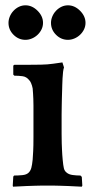

<svg xmlns="http://www.w3.org/2000/svg" viewBox="-20 -699 347 723"><path d="M288 4Q281 4 267 3Q253 2 237 1.5Q221 1 207 0.5Q193 0 186 0H132Q125 0 110.5 0.5Q96 1 80.5 1.5Q65 2 50.5 3Q36 4 29 4L28 0L30 -34L33 -38Q48 -38 64 -39.5Q80 -41 88 -49Q95 -56 98 -67Q101 -78 103 -98Q104 -114 105 -130.5Q106 -147 106 -183V-266Q106 -287 106 -301.5Q106 -316 105.5 -326.5Q105 -337 104.5 -346Q104 -355 103 -366Q101 -377 97 -386Q93 -395 90 -397Q80 -410 65 -412Q50 -414 34 -414L30 -418V-452L34 -455H85Q108 -455 134 -455.5Q160 -456 180 -459L215 -464L221 -445Q219 -440 217.5 -428.5Q216 -417 215.5 -404Q215 -391 214.5 -379Q214 -367 214 -360Q214 -352 213.5 -344.5Q213 -337 213 -327Q213 -317 212.5 -303Q212 -289 212 -267V-195Q212 -173 212.5 -159Q213 -145 213.5 -135Q214 -125 214.5 -116.5Q215 -108 216 -98Q218 -76 220.5 -65.5Q223 -55 231 -49Q239 -42 253.5 -40Q268 -38 283 -38L288 -33L290 0ZM12 -613Q12 -625 17 -637Q22 -649 31 -658.5Q40 -668 51.5 -673.5Q63 -679 76 -679Q101 -679 121.5 -658.5Q142 -638 142 -613Q142 -600 136.5 -588.5Q131 -577 121.5 -568Q112 -559 100 -554Q88 -549 76 -549Q50 -549 31 -568Q12 -587 12 -613ZM172 -613Q172 -625 177 -637Q182 -649 191 -658.5Q200 -668 211.5 -673.5Q223 -679 236 -679Q261 -679 281.5 -658.5Q302 -638 302 -613Q302 -600 296.5 -588.5Q291 -577 281.5 -568Q272 -559 260 -554Q248 -549 236 -549Q210 -549 191 -568Q172 -587 172 -613Z"/></svg>

Font: QuattrocentoBold
Style: Bold
Weight: 700
Designer: Pablo Impallari
Foundry: Pablo Impallari, Igino Marini, Branda Gallo
Version: Version 2.000